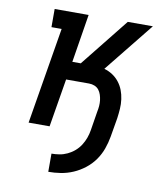

<svg xmlns="http://www.w3.org/2000/svg" viewBox="-82 -600 765 874"><g transform="rotate(10 300.0 -162.5)"><path d="M200 205V121Q218 121 236.5 118Q255 115 273 106.5Q291 98 306 85Q321 72 331.5 55.5Q342 39 348.5 21Q355 3 358 -16L372 -103Q375 -117 376 -130.5Q377 -144 375.5 -156.5Q374 -169 370 -181.5Q366 -194 358.5 -203.5Q351 -213 339 -218Q327 -223 313 -223H207L170 0H73L147 -446H100V-530H257L221 -307H260L438 -530H554L370 -301Q391 -295 408.5 -283.5Q426 -272 439 -255.5Q452 -239 459.5 -219.5Q467 -200 470 -178Q473 -156 471.5 -134Q470 -112 467 -90L452 -2Q447 27 437 55Q427 83 409.5 108Q392 133 367 152.5Q342 172 314 184Q286 196 257 200.5Q228 205 200 205Z"/></g></svg>

Font: Iosevka Curly Slab MdEx
Style: Italic
Weight: 500
Width: 7
Italic angle: -9°
Monospace: yes
Designer: Belleve Invis
Foundry: Belleve Invis
Version: Version 11.0.0; ttfautohint (v1.8.3)